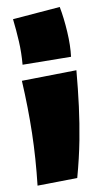

<svg xmlns="http://www.w3.org/2000/svg" viewBox="-54 -787 441 831"><g transform="rotate(-5 166.5 -371.0)"><path d="M56 -517Q56 -570 49 -619Q42 -668 32 -717L238 -752Q252 -703 261 -642Q270 -581 268 -533ZM249 -8 75 10Q78 -109 71 -218.5Q64 -328 47 -448L286 -473Q286 -390 283 -316.5Q280 -243 272.5 -169Q265 -95 249 -8Z"/></g></svg>

Font: Marhey
Style: Bold
Weight: 700
Designer: Nur Syamsi & Bustanul Arifin
Foundry: Namelatype
Version: Version 1.000